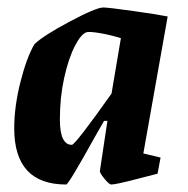

<svg xmlns="http://www.w3.org/2000/svg" viewBox="-20 -484 501 513"><path d="M363 -74 409 -63 401 -20Q397 -19 343 -5Q289 9 277 9Q272 9 259 -6.5Q246 -22 247 -28L267 -161H258L234 -119Q163 9 157 9Q18 9 18 -141Q18 -199 34.5 -264.5Q51 -330 72 -366Q96 -389 166.5 -426.5Q237 -464 256 -464Q269 -464 336.5 -454.5Q404 -445 428 -440ZM278 -234 303 -382Q274 -391 247 -395.5Q220 -400 212 -398Q197 -394 180 -361Q163 -328 151.5 -276Q140 -224 140 -165Q140 -97 172 -97Q181 -97 278 -234Z"/></svg>

Font: Grenze SemiBold
Style: Italic
Weight: 600
Italic angle: -10°
Designer: Renata Polastri
Foundry: Omnibus-Type
Version: Version 1.002; ttfautohint (v1.8)